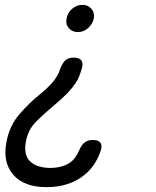

<svg xmlns="http://www.w3.org/2000/svg" viewBox="-20 -580 640 790"><path d="M395 38Q374 103 326 141Q264 190 172 190Q79 190 35 139.5Q-9 89 6 7Q18 -61 59 -109Q100 -157 147 -194Q197 -235 215 -268Q220 -276 223 -284L229 -300Q238 -323 250.5 -333Q263 -343 283 -343Q306 -343 314.5 -332Q323 -321 317 -300Q313 -285 307 -269Q301 -253 291 -238Q265 -199 211 -154Q162 -113 128 -79Q94 -45 86 6Q77 57 103.5 83.5Q130 110 185 111Q238 111 271 87Q291 72 306 38Q316 15 329 5.5Q342 -4 362 -4Q385 -4 393 7Q401 18 395 38ZM366 -504Q361 -481 342.5 -464.5Q324 -448 300 -448Q277 -448 263 -464.5Q249 -481 254 -504Q258 -528 277 -544Q296 -560 319 -560Q342 -560 356 -544Q370 -528 366 -504Z"/></svg>

Font: Maple Mono NL Light
Style: Italic
Weight: 300
Italic angle: -10°
Monospace: yes
Designer: subframe7536
Version: Version 7.000